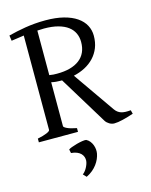

<svg xmlns="http://www.w3.org/2000/svg" viewBox="-128 -712 818 1041"><g transform="rotate(-15 280.5 -191.5)"><path d="M210.9 -588.9Q192.4 -588.9 173.3 -587.4V-337.4Q186.5 -335 196.3 -334.5Q206.1 -334 216.8 -334Q297.9 -334 342.3 -367.9Q386.7 -401.9 386.7 -466.8Q386.7 -493.7 376.2 -516.1Q365.7 -538.6 344.2 -554.7Q322.8 -570.8 289.6 -579.8Q256.3 -588.9 210.9 -588.9ZM24.4 0V-21Q57.6 -27.8 76.4 -35.9Q95.2 -43.9 95.2 -50.8V-580.6Q78.1 -578.1 60.3 -575.4Q42.5 -572.8 24.4 -570.3L20 -600.6Q43 -606.4 66.4 -611.6Q89.8 -616.7 115.2 -620.8Q140.6 -625 168.7 -627.4Q196.8 -629.9 229 -629.9Q287.6 -629.9 331.3 -618.7Q375 -607.4 404.1 -587.4Q433.1 -567.4 447.5 -540.3Q461.9 -513.2 461.9 -481.9Q461.9 -444.3 450 -414.3Q438 -384.3 416.5 -361.3Q395 -338.4 365.7 -323Q336.4 -307.6 301.3 -299.8L462.9 -67.9Q470.2 -57.6 478.8 -51.3Q487.3 -44.9 497.8 -41.7Q508.3 -38.6 521.2 -38.1Q534.2 -37.6 550.8 -39.1L556.2 -18.1Q523.9 -7.3 494.9 -0.2Q465.8 6.8 446.8 6.8Q432.6 6.8 419.2 -1.2Q405.8 -9.3 398.9 -20L232.9 -292H225.1Q212.4 -292 199.7 -293.2Q187 -294.4 173.3 -297.4V-50.8Q173.3 -44.9 190.9 -36.4Q208.5 -27.8 244.1 -21V0ZM313 140.6Q310.5 154.3 304 169.4Q297.4 184.6 286.9 198.7Q276.4 212.9 261.2 225.6Q246.1 238.3 226.6 247.6L209.5 229.5Q215.8 225.6 222.4 217.5Q229 209.5 234.1 200Q239.3 190.4 242.7 180.4Q246.1 170.4 246.6 162.1Q247.1 151.4 243.7 141.1Q240.2 130.9 231.9 122.3Q223.6 113.8 210.2 108.2Q196.8 102.5 177.7 101.1L173.3 80.1Q177.7 76.2 191.4 71Q205.1 65.9 221.2 61.5Q237.3 57.1 252.4 54.7Q267.6 52.2 275.4 53.7Q287.6 59.6 295.9 70.3Q304.2 81.1 308.6 93.3Q313 105.5 314 117.9Q314.9 130.4 313 140.6Z"/></g></svg>

Font: Gentium
Style: Regular
Weight: 400
Designer: J. Victor Gaultney
Version: Version 1.03; 2011; OFL 1.1 release